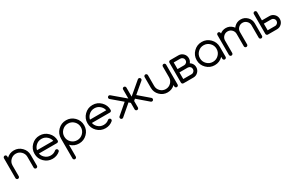

<svg xmlns="http://www.w3.org/2000/svg" viewBox="205 -2119 5976 3925"><g transform="rotate(-30 3193.5 -156.5)"><path d="M39.1 -507.8Q39.1 -523.9 50.5 -535.4Q62 -546.9 78.1 -546.9Q94.2 -546.9 105.7 -535.4Q117.2 -523.9 117.2 -507.8V-476.1Q190.4 -546.9 293 -546.9Q397.9 -546.9 472.4 -472.4Q546.9 -397.9 546.9 -293V-39.1Q546.9 -22.9 535.4 -11.5Q523.9 0 507.8 0Q491.7 0 480.2 -11.5Q468.8 -22.9 468.8 -39.1V-293Q468.8 -365.7 417.2 -417.2Q365.7 -468.8 293 -468.8Q220.2 -468.8 168.7 -417.2Q117.2 -365.7 117.2 -293V-39.1Q117.2 -22.9 105.7 -11.5Q94.2 0 78.1 0Q62 0 50.5 -11.5Q39.1 -22.9 39.1 -39.1Z M1090.3 -312.5Q1079.6 -368.7 1036.6 -411.6Q979.5 -468.8 898.4 -468.8Q817.4 -468.8 760.3 -411.6Q717.3 -368.7 706.5 -312.5ZM1048.8 -132.8Q1064.9 -132.8 1076.4 -121.3Q1087.9 -109.9 1087.9 -93.8Q1087.9 -77.6 1076.7 -65.9Q1001 0 898.4 0Q785.2 0 705.1 -80.1Q625 -160.2 625 -273.4Q625 -386.7 705.1 -466.8Q785.2 -546.9 898.4 -546.9Q1011.7 -546.9 1091.8 -466.8Q1171.9 -386.7 1171.9 -273.4Q1171.9 -257.3 1160.4 -245.8Q1148.9 -234.4 1132.8 -234.4H706.5Q717.3 -178.2 760.3 -135.3Q817.4 -78.1 898.4 -78.1Q971.7 -78.1 1024.4 -124.5Q1035.2 -132.8 1048.8 -132.8Z M1328.1 -273.4Q1328.1 -192.4 1385.3 -135.3Q1442.4 -78.1 1523.4 -78.1Q1604.5 -78.1 1661.6 -135.3Q1718.8 -192.4 1718.8 -273.4Q1718.8 -354.5 1661.6 -411.6Q1604.5 -468.8 1523.4 -468.8Q1442.4 -468.8 1385.3 -411.6Q1328.1 -354.5 1328.1 -273.4ZM1328.1 195.3Q1328.1 211.4 1316.7 222.9Q1305.2 234.4 1289.1 234.4Q1272.9 234.4 1261.5 222.9Q1250 211.4 1250 195.3V-273.4Q1250 -386.7 1330.1 -466.8Q1410.2 -546.9 1523.4 -546.9Q1636.7 -546.9 1716.8 -466.8Q1796.9 -386.7 1796.9 -273.4Q1796.9 -160.2 1716.8 -80.1Q1636.7 0 1523.4 0Q1410.2 0 1330.1 -80.1Q1329.1 -81.1 1328.1 -82Z M2340.3 -312.5Q2329.6 -368.7 2286.6 -411.6Q2229.5 -468.8 2148.4 -468.8Q2067.4 -468.8 2010.3 -411.6Q1967.3 -368.7 1956.5 -312.5ZM2298.8 -132.8Q2314.9 -132.8 2326.4 -121.3Q2337.9 -109.9 2337.9 -93.8Q2337.9 -77.6 2326.7 -65.9Q2251 0 2148.4 0Q2035.2 0 1955.1 -80.1Q1875 -160.2 1875 -273.4Q1875 -386.7 1955.1 -466.8Q2035.2 -546.9 2148.4 -546.9Q2261.7 -546.9 2341.8 -466.8Q2421.9 -386.7 2421.9 -273.4Q2421.9 -257.3 2410.4 -245.8Q2398.9 -234.4 2382.8 -234.4H1956.5Q1967.3 -178.2 2010.3 -135.3Q2067.4 -78.1 2148.4 -78.1Q2221.7 -78.1 2274.4 -124.5Q2285.2 -132.8 2298.8 -132.8Z M2851.6 -294.4V-507.8Q2851.6 -523.9 2863 -535.4Q2874.5 -546.9 2890.6 -546.9Q2906.7 -546.9 2918.2 -535.4Q2929.7 -523.9 2929.7 -507.8V-294.4L3216.3 -537.1Q3227.1 -546.9 3242.2 -546.9Q3258.3 -546.9 3269.8 -535.4Q3281.2 -523.9 3281.2 -507.8Q3281.2 -491.7 3270 -480.5L3027.3 -274.9L3270 -66.9Q3281.2 -55.2 3281.2 -39.1Q3281.2 -22.9 3269.8 -11.5Q3258.3 0 3242.2 0Q3227.5 0 3216.8 -9.3L2966.8 -223.6L2929.7 -191.9V-39.1Q2929.7 -22.9 2918.2 -11.5Q2906.7 0 2890.6 0Q2874.5 0 2863 -11.5Q2851.6 -22.9 2851.6 -39.1V-191.9L2814.5 -223.6L2564.5 -9.3Q2553.7 0 2539.1 0Q2522.9 0 2511.5 -11.5Q2500 -22.9 2500 -39.1Q2500 -55.2 2511.2 -66.9L2753.9 -274.9L2511.2 -480.5Q2500 -491.7 2500 -507.8Q2500 -523.9 2511.5 -535.4Q2522.9 -546.9 2539.1 -546.9Q2554.2 -546.9 2564.9 -537.1Z M3867.2 -39.1Q3867.2 -22.9 3855.7 -11.5Q3844.2 0 3828.1 0Q3812 0 3800.5 -11.5Q3789.1 -22.9 3789.1 -39.1V-70.8Q3715.8 0 3613.3 0Q3508.3 0 3433.8 -74.5Q3359.4 -148.9 3359.4 -253.9V-507.8Q3359.4 -523.9 3370.8 -535.4Q3382.3 -546.9 3398.4 -546.9Q3414.6 -546.9 3426 -535.4Q3437.5 -523.9 3437.5 -507.8V-253.9Q3437.5 -181.2 3489 -129.6Q3540.5 -78.1 3613.3 -78.1Q3686 -78.1 3737.5 -129.6Q3789.1 -181.2 3789.1 -253.9V-507.8Q3789.1 -523.9 3800.5 -535.4Q3812 -546.9 3828.1 -546.9Q3844.2 -546.9 3855.7 -535.4Q3867.2 -523.9 3867.2 -507.8Z M4179.7 -312.5Q4211.9 -312.5 4234.9 -335.4Q4257.8 -358.4 4257.8 -390.6Q4257.8 -422.9 4234.9 -445.8Q4211.9 -468.8 4179.7 -468.8H4023.4V-312.5ZM4218.8 -78.1Q4251 -78.1 4273.9 -101.1Q4296.9 -124 4296.9 -156.2Q4296.9 -188.5 4273.9 -211.4Q4251 -234.4 4218.8 -234.4H4023.4V-78.1ZM3984.4 -546.9H4179.7Q4244.6 -546.9 4290.3 -501.2Q4335.9 -455.6 4335.9 -390.6Q4335.9 -333 4299.8 -290.5Q4315.4 -280.8 4329.6 -267.1Q4375 -221.2 4375 -156.2Q4375 -91.3 4329.3 -45.7Q4283.7 0 4218.8 0H3984.4Q3968.3 0 3956.8 -11.5Q3945.3 -22.9 3945.3 -39.1V-507.8Q3945.3 -523.9 3956.8 -535.4Q3968.3 -546.9 3984.4 -546.9Z M4726.6 -468.8Q4645.5 -468.8 4588.4 -411.6Q4531.2 -354.5 4531.2 -273.4Q4531.2 -192.4 4588.4 -135.3Q4645.5 -78.1 4726.6 -78.1Q4807.6 -78.1 4864.7 -135.3Q4921.9 -192.4 4921.9 -273.4Q4921.9 -354.5 4864.7 -411.6Q4807.6 -468.8 4726.6 -468.8ZM4921.9 -82Q4839.8 0 4726.6 0Q4613.3 0 4533.2 -80.1Q4453.1 -160.2 4453.1 -273.4Q4453.1 -386.7 4533.2 -466.8Q4613.3 -546.9 4726.6 -546.9Q4839.8 -546.9 4919.9 -466.8Q5000 -386.7 5000 -273.4V-39.1Q5000 -22.9 4988.5 -11.5Q4977.1 0 4960.9 0Q4944.8 0 4933.3 -11.5Q4921.9 -22.9 4921.9 -39.1Z M5156.2 -39.1Q5156.2 -22.9 5144.8 -11.5Q5133.3 0 5117.2 0Q5101.1 0 5089.6 -11.5Q5078.1 -22.9 5078.1 -39.1V-507.8Q5078.1 -523.9 5089.6 -535.4Q5101.1 -546.9 5117.2 -546.9Q5133.3 -546.9 5144.8 -535.4Q5156.2 -523.9 5156.2 -507.8V-497.6Q5214.4 -546.9 5293 -546.9Q5381.8 -546.9 5444.8 -483.9Q5458 -470.7 5468.8 -456.1Q5479.5 -470.7 5492.7 -483.9Q5555.7 -546.9 5644.5 -546.9Q5733.4 -546.9 5796.4 -483.9Q5859.4 -420.9 5859.4 -332V-39.1Q5859.4 -22.9 5847.9 -11.5Q5836.4 0 5820.3 0Q5804.2 0 5792.7 -11.5Q5781.2 -22.9 5781.2 -39.1V-332Q5781.2 -388.7 5741.2 -428.7Q5701.2 -468.8 5644.5 -468.8Q5587.9 -468.8 5547.9 -428.7Q5507.8 -388.7 5507.8 -332V-39.1Q5507.8 -22.9 5496.3 -11.5Q5484.9 0 5468.8 0Q5452.6 0 5441.2 -11.5Q5429.7 -22.9 5429.7 -39.1V-332Q5429.7 -388.7 5389.6 -428.7Q5349.6 -468.8 5293 -468.8Q5236.3 -468.8 5196.3 -428.7Q5156.2 -388.7 5156.2 -332Z M6191.4 -78.1Q6223.6 -78.1 6246.6 -101.1Q6269.5 -124 6269.5 -156.2Q6269.5 -188.5 6246.6 -211.4Q6223.6 -234.4 6191.4 -234.4H6015.6V-78.1ZM6015.6 -507.8V-312.5H6191.4Q6256.3 -312.5 6302 -266.8Q6347.7 -221.2 6347.7 -156.2Q6347.7 -91.3 6302 -45.7Q6256.3 0 6191.4 0H5976.6Q5960.4 0 5949 -11.5Q5937.5 -22.9 5937.5 -39.1V-508.8Q5938 -524.4 5949.2 -535.6Q5960.4 -546.9 5976.6 -546.9Q5992.7 -546.9 6004.2 -535.4Q6015.6 -523.9 6015.6 -507.8Z"/></g></svg>

Font: Comfortaa
Style: Regular
Weight: 400
Designer: Johan Aakerlund - aajohan
Foundry: Johan Aakerlund
Version: Version 2.004 2013